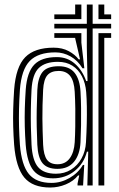

<svg xmlns="http://www.w3.org/2000/svg" viewBox="-20 -820 524 849"><path d="M202.1 9.2Q124.4 9.2 87.5 -35Q50.6 -79.2 42.5 -180Q39.5 -220.9 38.4 -259.2Q37.3 -297.5 38.4 -337.5Q39.5 -377.5 42.5 -423.5Q50.1 -524.9 91.6 -567.1Q133 -609.2 217.3 -609.2Q255.5 -609.2 283.8 -593.9Q312.1 -578.6 327.7 -557.7H333.9L312.4 -650.5V-652.7H220.2V-673.4H339.8V-631.5L352.9 -518.1L344.7 -518.2Q323.6 -552.9 291.7 -570.7Q259.8 -588.4 225 -588.4Q148.4 -588.4 111.6 -550.4Q74.7 -512.4 68 -423Q65 -378.6 64.1 -337.7Q63.2 -296.8 64.2 -257.9Q65.3 -219 68 -180.3Q75.3 -89.8 107.7 -50.5Q140.1 -11.2 207.9 -11.2Q249.4 -11.2 287.4 -32.9Q325.4 -54.7 346.6 -90.6H352.5L347.4 0H322.9V-8.3L330.3 -44H325.1Q304.5 -18.6 271.1 -4.7Q237.6 9.2 202.1 9.2ZM415.4 0V-673.4H471.5V-652.7H441.1V0ZM366.3 0 370.1 -149.2 364.4 -149.4Q351.1 -97.2 310.4 -64.3Q269.6 -31.4 214.6 -31.4Q156.8 -31.4 128.4 -65.7Q100.1 -100 93.6 -180.1Q90.6 -221.9 89.6 -260.9Q88.6 -300 89.7 -339.9Q90.8 -379.8 93.8 -424.2Q99.5 -500.8 131.5 -534.1Q163.6 -567.5 231.2 -567.5Q277.9 -567.5 311.1 -538.3Q344.4 -509.2 361 -461.6H367L363.9 -610V-694.1H220.2V-714.8H363.9V-800H389.7V-714.8H471.5V-694.1H389.7V0ZM227.5 -51.8Q265 -51.8 294 -69.9Q323 -88 340.5 -119.4Q358 -150.8 360.2 -190.8Q362.7 -233.4 363.6 -273.3Q364.6 -313.2 364 -348.7Q363.4 -384.2 361.1 -413.2Q358 -452.2 342.4 -482.4Q326.8 -512.5 300 -529.6Q273.2 -546.6 236.1 -546.6Q180 -546.6 151.6 -519.3Q123.2 -491.9 119.4 -422.8Q117 -375.4 116.4 -335.6Q115.8 -295.8 116.6 -258.4Q117.5 -221 119.4 -180.6Q123 -111 148.2 -81.4Q173.5 -51.8 227.5 -51.8ZM234.1 -73.3Q188.9 -73.3 168.3 -98.2Q147.7 -123.1 145 -180.3Q143.1 -222.1 142.4 -259.1Q141.7 -296.2 142.4 -335.2Q143.1 -374.3 145 -421.7Q147.3 -475.2 167.7 -501.1Q188.2 -527.1 239.6 -527.1Q286.9 -527.1 310 -497.9Q333.2 -468.6 336.1 -413.8Q338 -379.5 338.5 -342Q339.1 -304.5 338.4 -266.1Q337.8 -227.8 336 -190.9Q333.2 -136.4 307.5 -104.9Q281.8 -73.3 234.1 -73.3ZM234.3 -93.7Q269.1 -93.7 288.3 -119.9Q307.6 -146.1 310.4 -190.9Q312.2 -222.4 312.8 -260.5Q313.5 -298.7 313 -338.2Q312.4 -377.8 310.4 -413.8Q307.7 -462.2 290.1 -484.3Q272.5 -506.3 239.6 -506.3Q205.8 -506.3 189.5 -487.4Q173.2 -468.6 170.7 -422.8Q167.1 -350.1 167.5 -295.6Q168 -241.2 170.7 -180Q173 -133.9 187.7 -113.8Q202.4 -93.7 234.3 -93.7ZM220.2 -735.5V-756.2H312.4V-800H339.8V-735.5ZM415.4 -735.5V-800H441.1V-756.2H471.5V-735.5Z"/></svg>

Font: Big Shoulders Inline Text SC Thin
Style: Regular
Weight: 100
Designer: Patric King
Foundry: XO Type Co
Version: Version 2.002